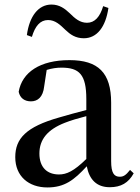

<svg xmlns="http://www.w3.org/2000/svg" viewBox="-20 -807 613 843"><path d="M98 -653 120 -645C134 -692 156 -719 191 -719C223 -719 244 -698 267 -676C288 -656 311 -639 348 -639C406 -639 444 -689 456 -772L433 -780C419 -733 396 -707 362 -707C331 -707 309 -726 286 -749C265 -769 241 -787 206 -787C148 -787 109 -735 98 -653ZM462 15C511 15 544 -4 567 -46L551 -61C533 -38 522 -31 506 -31C481 -31 468 -47 468 -100V-356C468 -488 411 -543 285 -543C156 -543 77 -490 62 -404C68 -376 88 -362 116 -362C145 -362 169 -380 174 -428L185 -500C208 -507 229 -510 250 -510C328 -510 359 -480 359 -372V-324C318 -313 275 -302 239 -291C95 -250 47 -199 47 -117C47 -33 106 16 188 16C263 16 305 -16 361 -77C372 -19 404 15 462 15ZM359 -109C304 -55 272 -41 239 -41C188 -41 153 -71 153 -133C153 -194 188 -238 265 -268C290 -278 324 -288 359 -297Z"/></svg>

Font: Noto Serif CJK KR SemiBold
Style: Regular
Weight: 600
Designer: Ryoko NISHIZUKA 西塚涼子 (kana & ideographs); Frank Grießhammer (Latin, Greek & Cyrillic); Wenlong ZHANG 张文龙 (bopomofo); San
Foundry: Adobe
Version: Version 2.001;hotconv 1.1.0;makeotfexe 2.6.0